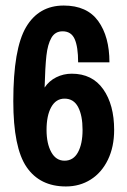

<svg xmlns="http://www.w3.org/2000/svg" viewBox="-20 -662 459 693"><path d="M375 -437H262Q262 -493 249.5 -521Q237 -549 206 -549Q179 -549 165.5 -525.5Q152 -502 147.5 -461Q143 -420 141 -346Q157 -370 183 -383Q209 -396 239 -396Q313 -396 352.5 -340Q392 -284 392 -193Q392 -132 369.5 -85.5Q347 -39 307.5 -14Q268 11 218 11Q124 11 76 -59Q28 -129 28 -297Q28 -486 74 -564Q120 -642 210 -642Q294 -642 334.5 -586Q375 -530 375 -437ZM148 -193Q148 -144 165 -113Q182 -82 213 -82Q245 -82 261.5 -112.5Q278 -143 278 -193Q278 -245 262 -275.5Q246 -306 213 -306Q182 -306 165 -275.5Q148 -245 148 -193Z"/></svg>

Font: Pragati Narrow
Style: Bold
Weight: 700
Designer: Hector Gatti, Marcela Romero, Pablo Cosgaya and Nicolas Silva
Foundry: Omnibus-Type
Version: Version 1.010; ttfautohint (v1.3)